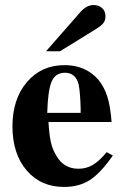

<svg xmlns="http://www.w3.org/2000/svg" viewBox="-20 -718 484 752"><path d="M397.9 -122.1 421.9 -108.9Q374 -40 332 -12.9Q290 14.2 231 14.2Q139.6 14.2 84.2 -50.8Q28.8 -115.7 28.8 -223.1Q28.8 -330.1 85.4 -396.5Q142.1 -462.9 232.9 -462.9Q315.4 -462.9 365.2 -405.8Q388.7 -377 400.6 -338.9Q412.6 -300.8 417 -240.2H169.9Q172.9 -189.5 179.4 -160.6Q186 -131.8 200.2 -108.9Q229.5 -57.1 287.1 -57.1Q318.4 -57.1 343.5 -72Q368.7 -86.9 397.9 -122.1ZM165 -275.9H295.9V-291Q294.4 -355 288.1 -387.2Q276.4 -433.1 233.9 -433.1Q197.3 -433.1 182.4 -398.9Q167.5 -364.7 165 -275.9ZM160.2 -517.1 294.9 -670.9Q319.3 -698.2 346.2 -698.2Q367.2 -698.2 380.1 -686.3Q393.1 -674.3 393.1 -654.8Q393.1 -638.2 385 -627.7Q377 -617.2 354 -603L214.8 -517.1Z"/></svg>

Font: Accordance
Style: Bold
Weight: 700
Version: Version 1.2 (build January 31, 2020) Miklal Software Solutio